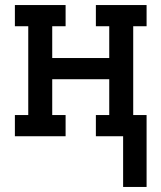

<svg xmlns="http://www.w3.org/2000/svg" viewBox="-20 -540 640 761"><path d="M468 201V0H360V-84H413V-226H187V-84H240V0H39V-84H92V-436H39V-520H240V-436H187V-310H413V-436H360V-520H561V-436H508V-84H561V201Z"/></svg>

Font: Iosevka Etoile Medium
Style: Regular
Weight: 500
Designer: Belleve Invis
Foundry: Belleve Invis
Version: Version 22.1.2; ttfautohint (v1.8.4)